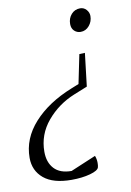

<svg xmlns="http://www.w3.org/2000/svg" viewBox="-90 -514 563 824"><g transform="rotate(-10 192.0 -102.5)"><path d="M-6.8 132.8Q-6.8 48.8 54.9 -19.5Q116.7 -87.9 222.2 -129.9L254.9 -143.1L280.8 -269L305.2 -270L288.1 -126L229 -102.1Q157.7 -73.2 108.9 -15.1Q60.1 43 60.1 118.2Q60.1 164.1 85.4 191.7Q110.8 219.2 161.1 219.2L271 172.9Q276.9 187.5 276.9 204.1Q276.9 216.3 274.9 223.1Q271.5 237.3 236.1 247.1Q200.7 256.8 154.8 256.8Q74.7 256.8 33.9 222.7Q-6.8 188.5 -6.8 132.8ZM264.2 -402.8Q264.2 -427.7 279.3 -444.8Q294.4 -461.9 317.9 -461.9Q334 -461.9 345 -449.7Q356 -437.5 356 -421.9Q356 -397.9 340.8 -379.9Q325.7 -361.8 303.2 -361.8Q287.1 -361.8 275.6 -372.8Q264.2 -383.8 264.2 -402.8Z"/></g></svg>

Font: Dihjauti S
Style: Italic
Weight: 400
Italic angle: -9°
Designer: T. Christopher White
Version: Version 3.0.0